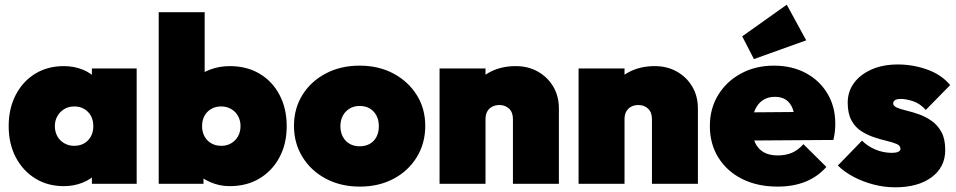

<svg xmlns="http://www.w3.org/2000/svg" viewBox="-20 -784 4080 819"><path d="M252 10Q183 10 130 -23Q77 -56 47 -113.5Q17 -171 17 -246Q17 -321 47 -379Q77 -437 130 -469.5Q183 -502 252 -502Q295 -502 331.5 -487.5Q368 -473 392.5 -447Q417 -421 424 -387V-105Q417 -71 392.5 -45Q368 -19 331.5 -4.5Q295 10 252 10ZM296 -162Q333 -162 355.5 -185.5Q378 -209 378 -246Q378 -271 368 -289.5Q358 -308 339.5 -319Q321 -330 297 -330Q273 -330 254.5 -319Q236 -308 225 -289Q214 -270 214 -246Q214 -222 224.5 -203Q235 -184 254 -173Q273 -162 296 -162ZM372 0V-132L399 -252L372 -371V-492H563V0Z M960 10Q916 10 877 -7Q838 -24 811 -52.5Q784 -81 776 -115V-387Q784 -421 811 -447Q838 -473 877 -487.5Q916 -502 960 -502Q1033 -502 1087.5 -469.5Q1142 -437 1172.5 -379Q1203 -321 1203 -246Q1203 -171 1172.5 -113.5Q1142 -56 1087.5 -23Q1033 10 960 10ZM657 0V-732H853V-371L821 -252L848 -132V0ZM924 -162Q948 -162 966.5 -173Q985 -184 995.5 -203Q1006 -222 1006 -246Q1006 -270 995.5 -289Q985 -308 966 -319Q947 -330 923 -330Q899 -330 880.5 -319Q862 -308 852 -289.5Q842 -271 842 -246Q842 -221 852.5 -202Q863 -183 881.5 -172.5Q900 -162 924 -162Z M1515 12Q1434 12 1370.5 -21.5Q1307 -55 1270.5 -114Q1234 -173 1234 -247Q1234 -321 1270 -379Q1306 -437 1369.5 -470.5Q1433 -504 1514 -504Q1595 -504 1658 -470.5Q1721 -437 1757.5 -379Q1794 -321 1794 -247Q1794 -173 1758 -114Q1722 -55 1659 -21.5Q1596 12 1515 12ZM1514 -160Q1539 -160 1557.5 -170.5Q1576 -181 1586 -200.5Q1596 -220 1596 -246Q1596 -272 1585.5 -291.5Q1575 -311 1557 -321.5Q1539 -332 1514 -332Q1490 -332 1471.5 -321Q1453 -310 1442.5 -290.5Q1432 -271 1432 -245Q1432 -220 1442.5 -200.5Q1453 -181 1471.5 -170.5Q1490 -160 1514 -160Z M2168 0V-276Q2168 -305 2151.5 -320.5Q2135 -336 2110 -336Q2093 -336 2079.5 -329Q2066 -322 2058.5 -308.5Q2051 -295 2051 -276L1975 -310Q1975 -370 2001.5 -413Q2028 -456 2074.5 -479Q2121 -502 2180 -502Q2233 -502 2274.5 -478.5Q2316 -455 2340 -414.5Q2364 -374 2364 -321V0ZM1855 0V-492H2051V0Z M2761 0V-276Q2761 -305 2744.5 -320.5Q2728 -336 2703 -336Q2686 -336 2672.5 -329Q2659 -322 2651.5 -308.5Q2644 -295 2644 -276L2568 -310Q2568 -370 2594.5 -413Q2621 -456 2667.5 -479Q2714 -502 2773 -502Q2826 -502 2867.5 -478.5Q2909 -455 2933 -414.5Q2957 -374 2957 -321V0ZM2448 0V-492H2644V0Z M3297 12Q3211 12 3146 -20.5Q3081 -53 3044.5 -111.5Q3008 -170 3008 -246Q3008 -321 3043.5 -379Q3079 -437 3141 -470.5Q3203 -504 3281 -504Q3358 -504 3417 -472.5Q3476 -441 3509.5 -385Q3543 -329 3543 -257Q3543 -242 3541.5 -225.5Q3540 -209 3535 -187L3091 -184V-304L3462 -307L3371 -254Q3371 -294 3361.5 -319.5Q3352 -345 3333 -358Q3314 -371 3285 -371Q3255 -371 3233 -356Q3211 -341 3199.5 -313Q3188 -285 3188 -245Q3188 -204 3200.5 -176.5Q3213 -149 3237 -135Q3261 -121 3297 -121Q3332 -121 3358.5 -132.5Q3385 -144 3407 -169L3505 -72Q3468 -30 3416 -9Q3364 12 3297 12ZM3196 -532 3146 -629 3336 -764 3419 -612Z M3798 15Q3752 15 3706 3Q3660 -9 3620.5 -30Q3581 -51 3554 -78L3657 -184Q3681 -160 3714.5 -146Q3748 -132 3785 -132Q3802 -132 3811.5 -136.5Q3821 -141 3821 -149Q3821 -163 3804.5 -170Q3788 -177 3762.5 -183Q3737 -189 3708.5 -198.5Q3680 -208 3654 -224.5Q3628 -241 3612 -270.5Q3596 -300 3596 -346Q3596 -393 3622.5 -429.5Q3649 -466 3697.5 -487.5Q3746 -509 3810 -509Q3875 -509 3936 -487Q3997 -465 4033 -421L3929 -315Q3904 -343 3874 -352.5Q3844 -362 3824 -362Q3805 -362 3797.5 -356.5Q3790 -351 3790 -343Q3790 -332 3806 -325Q3822 -318 3847.5 -312Q3873 -306 3901 -296Q3929 -286 3954.5 -268Q3980 -250 3996 -220.5Q4012 -191 4012 -144Q4012 -71 3954 -28Q3896 15 3798 15Z"/></svg>

Font: Outfit Thin Black
Style: Regular
Weight: 900
Version: Version 1.100;gftools[0.9.27]